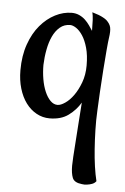

<svg xmlns="http://www.w3.org/2000/svg" viewBox="-49 -430 469 718"><g transform="rotate(5 185.5 -70.5)"><path d="M258.8 -52.7Q242.2 -24.4 214.4 -3.9Q186.5 16.6 143.6 16.6Q117.2 16.6 94.2 3.9Q71.3 -8.8 54.7 -31.2Q38.1 -53.7 28.8 -85Q19.5 -116.2 19.5 -153.3Q19.5 -208 34.7 -251Q49.8 -293.9 74.7 -323.2Q99.6 -352.5 130.4 -368.2Q161.1 -383.8 192.4 -383.8Q208 -383.8 220.7 -377.9Q233.4 -372.1 243.2 -362.8Q252.9 -353.5 260.3 -342.8Q267.6 -332 273.4 -323.2Q273.4 -345.7 272.5 -363.8Q271.5 -381.8 268.6 -392.6Q282.2 -388.7 292.5 -384.8Q302.7 -380.9 309.6 -377Q317.4 -373 323.2 -368.2Q336.9 -355.5 339.8 -341.8Q342.8 -328.1 338.9 -302.7Q336.9 -290 334 -255.9Q331.1 -221.7 328.1 -180.7Q325.2 -139.6 322.8 -97.7Q320.3 -55.7 319.3 -27.3Q317.4 7.8 318.4 44.9Q319.3 82 321.8 116.2Q324.2 150.4 328.6 181.2Q333 211.9 338.9 235.4Q333 243.2 323.7 246.6Q314.5 250 305.7 251Q294.9 252.9 285.2 251Q256.8 248 250 231Q243.2 213.9 243.2 185.5Q243.2 175.8 244.6 151.4Q246.1 127 248.5 94.2Q251 61.5 253.4 23.4Q255.9 -14.6 258.8 -52.7ZM168.9 -36.1Q180.7 -36.1 197.3 -47.4Q213.9 -58.6 228.5 -79.1Q243.2 -99.6 253.9 -128.4Q264.6 -157.2 264.6 -192.4Q264.6 -230.5 256.8 -258.3Q249 -286.1 237.3 -303.7Q225.6 -321.3 212.9 -329.6Q200.2 -337.9 190.4 -337.9Q168 -337.9 151.9 -324.2Q135.7 -310.5 125.5 -288.6Q115.2 -266.6 109.9 -238.3Q104.5 -210 103.5 -180.7Q103.5 -153.3 107.9 -127.4Q112.3 -101.6 121.1 -81.1Q129.9 -60.5 142.1 -48.3Q154.3 -36.1 168.9 -36.1Z"/></g></svg>

Font: Rancho
Style: Regular
Weight: 400
Designer: Font Diner, Inc
Foundry: Font Diner, Inc
Version: Version 1.001